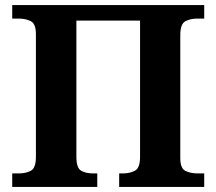

<svg xmlns="http://www.w3.org/2000/svg" viewBox="-20 -734 849 754"><path d="M28 0V-53H53Q83 -53 102 -64Q121 -75 121 -118V-600Q121 -640 101.5 -650.5Q82 -661 53 -661H28V-714H782V-661H755Q726 -661 707 -650Q688 -639 688 -596V-113Q688 -73 708 -63Q728 -53 756 -53H782V0H448V-53H462Q491 -53 510.5 -64Q530 -75 530 -118V-653H280V-118Q280 -75 298 -64Q316 -53 346 -53H362V0Z"/></svg>

Font: Noto Serif
Style: Bold
Weight: 700
Designer: Monotype Design Team
Foundry: Monotype Imaging Inc.
Version: Version 2.014